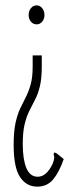

<svg xmlns="http://www.w3.org/2000/svg" viewBox="-20 -574 290 717"><path d="M117 -554Q129 -554 137.5 -543.5Q146 -533 146 -518Q146 -503 137.5 -493Q129 -483 117 -483Q104 -483 95.5 -493Q87 -503 87 -518Q87 -533 95.5 -543.5Q104 -554 117 -554ZM136 -326Q136 -281 129 -252Q122 -223 111 -202Q100 -181 89.5 -160Q79 -139 72 -110Q65 -81 65 -36Q65 21 78.5 53.5Q92 86 121 86Q153 86 176 39Q182 24 182.5 16.5Q183 9 180 2L183 -5L192 -1L218 20Q201 69 178.5 96Q156 123 119 123Q79 123 55 87.5Q31 52 31 -33Q31 -83 38 -115Q45 -147 55.5 -169Q66 -191 76.5 -211.5Q87 -232 94.5 -258.5Q102 -285 102 -326V-367H136Z"/></svg>

Font: Inconsolata UltraCondensed Light
Style: Regular
Weight: 300
Width: 1
Monospace: yes
Designer: Raph Levien, Cyreal, Brenton Simpson
Foundry: Raph Levien, Cyreal, Google
Version: Version 3.001; ttfautohint (v1.8.2.53-6de2)